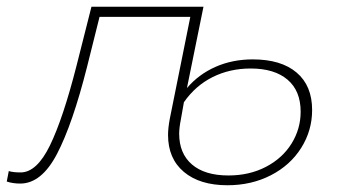

<svg xmlns="http://www.w3.org/2000/svg" viewBox="-64 -539 1000 569"><path d="M861 -213Q861 -152 828.5 -100.5Q796 -49 738.5 -19.5Q681 10 610 10Q528 10 481 -29.5Q434 -69 434 -139Q434 -159 439 -186L500 -489H231L194 -341Q151 -171 105 -83Q59 5 -4 5Q-26 5 -44 -1L-38 -32Q-25 -28 -3 -28Q45 -28 84 -108Q123 -188 163 -345L207 -519H539L490 -278Q525 -319 575 -341Q625 -363 685 -363Q769 -363 815 -324Q861 -285 861 -213ZM827 -208Q827 -270 788 -303Q749 -336 679 -336Q617 -336 566 -310.5Q515 -285 481 -236L472 -185Q467 -160 467 -143Q467 -84 505 -51.5Q543 -19 613 -19Q675 -19 724 -44.5Q773 -70 800 -113.5Q827 -157 827 -208Z"/></svg>

Font: Montserrat Alternates ExLight
Style: Italic
Weight: 275
Italic angle: -11.3°
Designer: Julieta Ulanovsky
Foundry: Julieta Ulanovsky
Version: Version 7.200